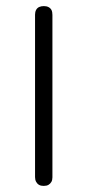

<svg xmlns="http://www.w3.org/2000/svg" viewBox="-20 -600 287 630"><path d="M123 10Q114 10 108 6.5Q102 3 98.5 -3.5Q95 -10 95 -19V-552Q95 -561 98.5 -567.5Q102 -574 108.5 -577Q115 -580 124 -580Q133 -580 139.5 -576.5Q146 -573 149 -567Q152 -561 152 -551V-18Q152 -9 148.5 -3Q145 3 139 6.5Q133 10 123 10Z"/></svg>

Font: Fredoka Light Light
Style: Regular
Weight: 300
Version: Version 2.001